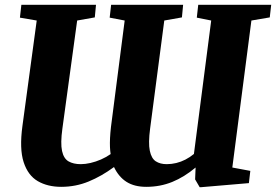

<svg xmlns="http://www.w3.org/2000/svg" viewBox="-20 -763 1150 800"><path d="M235 15.5Q178.5 15.5 137.5 -8.2Q96.5 -32 78.5 -87.5Q60.5 -143 73.5 -238.5L133 -677.5L63 -689.5L69 -743H380L375 -690.5L301.5 -677.5L240 -227.5Q231.5 -166 238.5 -134Q245.5 -102 265.8 -90.5Q286 -79 316.5 -79Q335.5 -79 357.2 -84Q379 -89 400.8 -98.5Q422.5 -108 441 -121Q439 -133.5 438.2 -150.2Q437.5 -167 438.5 -188Q439.5 -209 442.5 -235L499.5 -677.5L437 -689.5L443 -743H743L738 -690.5L664.5 -677.5L605.5 -227.5Q597.5 -167 604.2 -134.8Q611 -102.5 629.2 -90.8Q647.5 -79 674.5 -79Q695 -79 714.5 -83.8Q734 -88.5 752.5 -98Q771 -107.5 788 -121.5L860 -677.5L800 -689.5L806 -743H1110L1104 -690.5L1027.5 -677.5L948 -65L1023 -51L1017 0L817.5 17H812L793 -15.5L795 -65Q748 -25.5 697.8 -5Q647.5 15.5 589.5 15.5Q540 15.5 507.2 -5.2Q474.5 -26 455 -67Q403.5 -29 349.5 -6.8Q295.5 15.5 235 15.5Z"/></svg>

Font: Merriweather Light 18pt Black
Style: Italic
Weight: 900
Italic angle: -7.8°
Version: Version 2.101